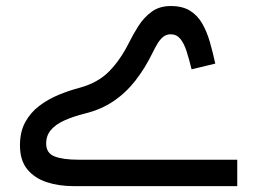

<svg xmlns="http://www.w3.org/2000/svg" viewBox="-20 -633 872 653"><path d="M631.6 -397.2 712.2 -416.7Q703.9 -454.8 693.8 -490Q683.8 -525.1 667.8 -552.9Q651.9 -580.6 626.2 -596.6Q600.6 -612.5 560.5 -612.5Q522.2 -612.5 495.7 -593Q469.2 -573.5 451 -544.9Q432.9 -516.4 419.2 -488.8Q389.6 -429.4 351.4 -390.5Q313.2 -351.6 251.5 -334.7Q215.1 -325.2 179.1 -310.3Q143.1 -295.4 113.3 -272.7Q83.5 -250 65.7 -217.3Q47.9 -184.6 47.9 -138.7Q47.9 -87.9 72.6 -57.5Q97.4 -27.1 138.7 -13.5Q179.9 0 229.5 0H786.9V-89.8H248.3Q193.8 -89.8 165.4 -101.1Q137 -112.3 137 -144.8Q137 -171.9 153.1 -190.9Q169.2 -210 199 -223.4Q228.8 -236.8 269.8 -247.1Q324.5 -260.7 366.5 -289.2Q408.4 -317.6 441 -359.5Q473.6 -401.4 500 -455.6Q506.8 -469.5 515 -483.5Q523.2 -497.6 534.2 -507Q545.2 -516.4 560.1 -516.4Q580.3 -516.4 592.9 -501.3Q605.5 -486.3 614.3 -459.5Q623 -432.6 631.6 -397.2Z"/></svg>

Font: Estedad-FD-VF Thin
Style: Regular
Weight: 100
Designer: Amin Abedi
Version: Version 5.0